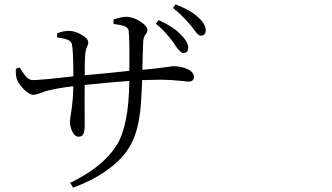

<svg xmlns="http://www.w3.org/2000/svg" viewBox="-20 -819 1540 891"><path d="M319.3 51.8 305.7 29.3Q455.1 -42 520.5 -143.6Q578.1 -234.4 580.1 -443.4Q473.6 -435.5 373 -424.8Q372.1 -366.2 373 -269.5Q373 -245.1 373 -238.3Q373 -209 366.7 -196.8Q360.4 -184.6 344.7 -184.6Q327.1 -184.6 315.4 -209Q304.7 -230.5 304.7 -253.9Q304.7 -266.6 309.6 -293.9Q319.3 -354.5 320.3 -418.9Q246.1 -410.2 202.1 -398.4Q191.4 -396.5 172.9 -388.7Q146.5 -378.9 133.8 -378.9Q117.2 -378.9 90.8 -404.3Q68.4 -427.7 60.1 -446.3Q51.8 -464.8 53.7 -500L71.3 -505.9Q72.3 -504.9 73.2 -502Q90.8 -474.6 99.6 -464.8Q115.2 -447.3 130.9 -447.3Q169.9 -447.3 320.3 -464.8Q320.3 -586.9 313.5 -614.3Q309.6 -627.9 293 -634.8Q279.3 -640.6 245.1 -645.5V-665Q275.4 -675.8 299.8 -675.8Q325.2 -675.8 356.4 -659.2Q389.6 -640.6 389.6 -622.1Q389.6 -612.3 383.8 -601.6Q377 -585.9 376 -569.3Q373 -543 373 -469.7Q491.2 -480.5 580.1 -490.2Q582 -632.8 577.1 -676.8Q575.2 -690.4 556.6 -698.2Q543 -703.1 506.8 -708V-728.5Q544.9 -741.2 565.4 -741.2Q597.7 -741.2 631.8 -718.8Q664.1 -697.3 664.1 -679.7Q664.1 -670.9 657.2 -662.1Q645.5 -647.5 644.5 -624Q644.5 -608.4 642.6 -572.3Q641.6 -519.5 640.6 -495.1Q710.9 -501 760.7 -508.8Q778.3 -511.7 787.1 -511.7Q819.3 -511.7 848.6 -499Q879.9 -484.4 879.9 -462.9Q879.9 -440.4 855.5 -440.4Q846.7 -440.4 824.2 -443.4Q769.5 -449.2 722.7 -449.2Q700.2 -449.2 645.5 -447.3Q641.6 -447.3 639.6 -447.3Q635.7 -326.2 626 -269.5Q610.4 -175.8 568.4 -118.2Q534.2 -69.3 472.7 -26.4Q405.3 20.5 319.3 51.8ZM829.1 -573.2Q817.4 -574.2 795.9 -604.5Q789.1 -614.3 785.2 -621.1Q743.2 -677.7 703.1 -709L716.8 -725.6Q786.1 -694.3 822.3 -655.3Q853.5 -623 853.5 -596.7Q851.6 -571.3 829.1 -573.2ZM910.2 -653.3Q899.4 -654.3 880.9 -680.7Q872.1 -693.4 866.2 -700.2Q863.3 -703.1 857.4 -710Q818.4 -754.9 782.2 -782.2L794.9 -798.8Q869.1 -769.5 902.3 -736.3Q935.5 -705.1 934.6 -677.7Q934.6 -653.3 910.2 -653.3Z"/></svg>

Font: Bpmf Zihi Box R
Style: R
Weight: 400
Foundry: But Ko
Version: Version 1.320